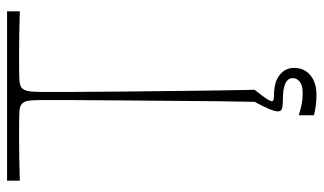

<svg xmlns="http://www.w3.org/2000/svg" viewBox="-206 -534 915 543"><g transform="rotate(-90 251.5 -262.5)"><path d="M197 168V125Q217 131 230 133.5Q243 136 260 136Q281 136 291.5 128Q302 120 302 108Q302 94 287 87Q272 80 240 80Q224 80 216 77.5Q208 75 208 66Q208 58 214 43Q220 28 235 0Q237 -100 237.5 -197.5Q238 -295 239 -378.5Q240 -462 240 -521.5Q240 -581 240 -604Q240 -628 238 -640.5Q236 -653 228 -659Q224 -663 213 -664.5Q202 -666 158 -666Q149 -666 126 -666Q103 -666 73 -665.5Q43 -665 12 -664V-700H491V-664Q460 -665 430 -665.5Q400 -666 377.5 -666Q355 -666 345 -666Q302 -666 291 -664.5Q280 -663 275 -659Q268 -653 265.5 -640.5Q263 -628 263 -604Q263 -581 263 -521.5Q263 -462 264 -378.5Q265 -295 266 -197.5Q267 -100 269 0Q247 28 242 36.5Q237 45 237 49Q237 53 243 54Q249 55 258 55Q266 55 275 56.5Q284 58 291 60Q308 66 319.5 79Q331 92 331 112Q331 140 310.5 157.5Q290 175 254 175Q241 175 227.5 173.5Q214 172 197 168Z"/></g></svg>

Font: Ojuju ExtraLight
Style: Regular
Weight: 200
Designer: Chisaokwu Joboson, Mirko Velimirovic
Foundry: Udi Foundry
Version: Version 1.000